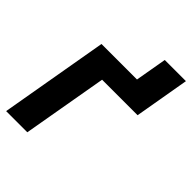

<svg xmlns="http://www.w3.org/2000/svg" viewBox="-198 -783 883 883"><g transform="rotate(45 243.5 -341.0)"><path d="M487.3 -682.1H349.6L322.8 -528.3H91.8L0 0H137.7L210 -414.1H440.9Z"/></g></svg>

Font: Roboto
Style: Bold Italic
Weight: 700
Italic angle: -12°
Designer: Google
Version: Version 2.137; 2017